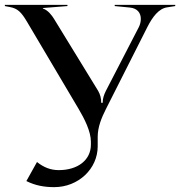

<svg xmlns="http://www.w3.org/2000/svg" viewBox="-20 -520 741 790"><path d="M0 -495 21 -491C52.3 -485 67.3 -471 92 -429L304 -71C326.7 -32.7 354 20.2 354 63V75C354 138 301 180 221.5 180C187.6 180 159.1 168.1 132.2 146.6L88.5 225C125.1 243.3 161.8 250 203 250C302.6 250 382 174.5 382 82V43C382 2.5 397.7 -35.3 415.7 -71L586 -408C607.4 -450.3 633.3 -485.5 669 -490L701 -495V-500H452V-495L514 -489C546.3 -485.9 559.4 -465.8 559.4 -442.4C559.4 -431.2 556.7 -419.1 551 -408L415.6 -146C407.5 -129.6 402.5 -114.8 402.5 -97H396.5C396.5 -114.8 392.8 -130.5 383.9 -146L202.5 -442C193.1 -457.4 177.5 -478 156.5 -485V-487L257.5 -495V-500H0Z"/></svg>

Font: Prida01
Style: Bold
Weight: 700
Designer: gluk
Foundry: gluk
Version: Version 00.072